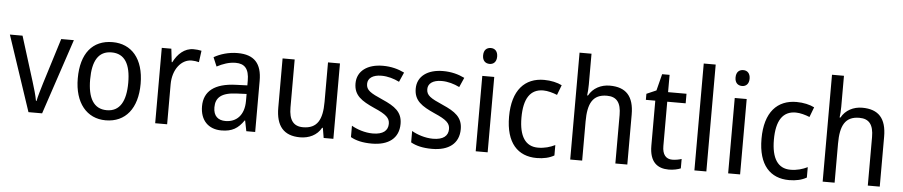

<svg xmlns="http://www.w3.org/2000/svg" viewBox="-43 -1055 6394 1360"><g transform="rotate(5 3154.0 -375.0)"><path d="M180 0H277L456 -536H366L265 -212C252 -168 235 -113 230 -84H226C220 -121 203 -177 190 -219L91 -536H1Z M954 -269C954 -448 865 -546 731 -546C588 -546 507 -446 507 -269C507 -95 595 10 729 10C871 10 954 -95 954 -269ZM595 -269C595 -400 636 -473 730 -473C824 -473 866 -400 866 -269C866 -138 824 -62 731 -62C637 -62 595 -138 595 -269Z M1306 -546C1242 -546 1194 -501 1164 -441H1160L1149 -536H1081V0H1166V-284C1166 -391 1227 -465 1300 -465C1317 -465 1337 -462 1352 -458L1363 -540C1346 -544 1325 -546 1306 -546Z M1620 -546C1556 -546 1497 -528 1452 -502L1479 -438C1521 -460 1565 -476 1612 -476C1675 -476 1708 -443 1708 -357V-324L1628 -321C1476 -316 1401 -256 1401 -149C1401 -49 1460 10 1552 10C1629 10 1671 -17 1711 -75H1714L1729 0H1792V-364C1792 -486 1739 -546 1620 -546ZM1640 -260 1708 -263V-213C1708 -111 1652 -59 1575 -59C1523 -59 1489 -87 1489 -149C1489 -218 1529 -256 1640 -260Z M2348 -536H2263V-255C2263 -129 2228 -63 2126 -63C2058 -63 2026 -106 2026 -195V-536H1940V-186C1940 -56 1995 10 2112 10C2174 10 2232 -16 2262 -71H2267L2279 0H2348Z M2813 -147C2813 -231 2760 -268 2671 -307C2582 -346 2552 -364 2552 -409C2552 -449 2587 -475 2649 -475C2694 -475 2737 -462 2776 -443L2806 -511C2761 -533 2711 -546 2653 -546C2544 -546 2470 -494 2470 -405C2470 -319 2526 -284 2617 -243C2705 -205 2730 -181 2730 -140C2730 -92 2696 -62 2622 -62C2566 -62 2508 -82 2471 -104V-23C2508 -2 2556 10 2622 10C2740 10 2813 -44 2813 -147Z M3241 -147C3241 -231 3188 -268 3099 -307C3010 -346 2980 -364 2980 -409C2980 -449 3015 -475 3077 -475C3122 -475 3165 -462 3204 -443L3234 -511C3189 -533 3139 -546 3081 -546C2972 -546 2898 -494 2898 -405C2898 -319 2954 -284 3045 -243C3133 -205 3158 -181 3158 -140C3158 -92 3124 -62 3050 -62C2994 -62 2936 -82 2899 -104V-23C2936 -2 2984 10 3050 10C3168 10 3241 -44 3241 -147Z M3404 -738C3374 -738 3353 -720 3353 -681C3353 -644 3374 -625 3404 -625C3432 -625 3453 -644 3453 -681C3453 -719 3432 -738 3404 -738ZM3445 -536H3360V0H3445Z M3794 10C3844 10 3885 0 3918 -19V-93C3883 -76 3844 -64 3797 -64C3707 -64 3662 -134 3662 -266C3662 -401 3707 -471 3800 -471C3831 -471 3870 -460 3899 -448L3926 -519C3895 -535 3848 -546 3799 -546C3663 -546 3574 -455 3574 -265C3574 -78 3660 10 3794 10Z M4117 -540V-760H4032V0H4117V-278C4117 -406 4151 -473 4252 -473C4322 -473 4353 -432 4353 -345V0H4438V-355C4438 -485 4382 -546 4266 -546C4204 -546 4147 -517 4118 -463H4112C4115 -485 4117 -513 4117 -540Z M4752 -62C4707 -62 4681 -92 4681 -153V-468H4812V-536H4681V-659H4628L4598 -541L4529 -511V-468H4596V-148C4596 -30 4654 10 4733 10C4764 10 4798 3 4818 -6V-73C4801 -67 4775 -62 4752 -62Z M5000 0V-760H4915V0Z M5199 -738C5169 -738 5148 -720 5148 -681C5148 -644 5169 -625 5199 -625C5227 -625 5248 -644 5248 -681C5248 -719 5227 -738 5199 -738ZM5240 -536H5155V0H5240Z M5589 10C5639 10 5680 0 5713 -19V-93C5678 -76 5639 -64 5592 -64C5502 -64 5457 -134 5457 -266C5457 -401 5502 -471 5595 -471C5626 -471 5665 -460 5694 -448L5721 -519C5690 -535 5643 -546 5594 -546C5458 -546 5369 -455 5369 -265C5369 -78 5455 10 5589 10Z M5912 -540V-760H5827V0H5912V-278C5912 -406 5946 -473 6047 -473C6117 -473 6148 -432 6148 -345V0H6233V-355C6233 -485 6177 -546 6061 -546C5999 -546 5942 -517 5913 -463H5907C5910 -485 5912 -513 5912 -540Z"/></g></svg>

Font: Noto Sans Lao SemiCondensed
Style: Regular
Weight: 400
Width: 4
Designer: Monotype Design Team
Foundry: Monotype Imaging Inc.
Version: Version 2.003